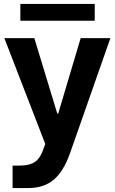

<svg xmlns="http://www.w3.org/2000/svg" viewBox="-20 -727 584 978"><path d="M462.5 -707H83.7V-621.5H462.5ZM2.1 -532.8 210.6 6.4 199.8 35.7Q188.4 67 172.7 84.6Q156.9 102.1 133.9 109.3Q110.9 116.4 78.1 116.4H44.1V230.9H123.8Q203.3 230.9 254 188.2Q304.7 145.6 337.8 50.3L542.3 -532.8H390.9L276.6 -148.6H271.7L154.8 -532.8Z"/></svg>

Font: Estedad-FD VF
Style: Regular
Weight: 100
Designer: Amin Abedi
Version: Version 7.3